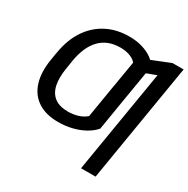

<svg xmlns="http://www.w3.org/2000/svg" viewBox="-204 -920 1282 1307"><g transform="rotate(30 437.0 -266.5)"><path d="M632.8 -390.6 584 -94.7Q557.1 -63.5 515.6 -40Q474.1 -16.6 422.1 -3.4Q370.1 9.8 312.5 9.8Q214.8 9.8 152.1 -31.7Q89.4 -73.2 65.4 -150.1Q41.5 -227.1 58.6 -332.5L67.9 -389.2L188 -390.6L178.7 -332.5Q166 -254.9 178 -199.5Q189.9 -144 228.8 -114.5Q267.6 -85 335 -85Q376.5 -85 413.3 -96.7Q450.2 -108.4 475.6 -130.9L518.6 -390.6ZM673.3 -632.8 625 -342.8 510.7 -342.3 553.2 -595.2Q536.6 -617.2 503.2 -629.4Q469.7 -641.6 428.2 -641.6Q377 -641.6 337.2 -625.7Q297.4 -609.9 267.6 -578.6Q237.8 -547.4 218 -501.5Q198.2 -455.6 188.5 -395L179.7 -339.8H60.5L69.3 -395Q86.9 -502.9 137.5 -579.3Q188 -655.8 266.1 -696.5Q344.2 -737.3 443.8 -737.3Q499 -737.3 545.2 -723.6Q591.3 -710 624.3 -686.3Q657.2 -662.6 673.3 -632.8ZM874 -727.5 719.7 204.1H605.5L739.7 -604.5L603.5 -553.7L621.6 -661.1L787.1 -727.5Z"/></g></svg>

Font: Inter 24pt Medium
Style: Italic
Weight: 500
Italic angle: -9.3988°
Designer: Rasmus Andersson
Foundry: rsms
Version: Version 4.001;git-66647c0bb